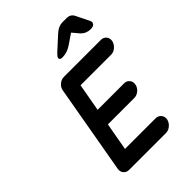

<svg xmlns="http://www.w3.org/2000/svg" viewBox="-265 -1072 1201 1201"><g transform="rotate(-45 335.0 -472.0)"><path d="M155 2Q132 2 118.5 -14Q105 -30 109 -53L213 -643Q217 -666 236 -682Q255 -698 278 -698H279H280H604Q627 -698 640.5 -682Q654 -666 650 -643Q645 -620 626 -603.5Q607 -587 585 -587H314L281 -403H515Q538 -403 551 -387Q564 -371 560 -348Q556 -325 537 -309Q518 -293 495 -293H262L229 -109H500Q523 -109 536.5 -92.5Q550 -76 546 -53Q541 -30 522 -14Q503 2 481 2H156ZM505 -862 439 -817Q400 -790 357 -790Q345 -790 339 -795.5Q333 -801 336 -810Q338 -817 355 -834L446 -917Q478 -946 513 -946H549Q584 -946 598 -917L639 -834Q647 -819 644 -810Q638 -790 609 -790Q569 -790 543 -817Z"/></g></svg>

Font: Quicksand
Style: Bold Italic
Weight: 700
Italic angle: -12°
Designer: Andrew Paglinawan
Foundry: Andrew Paglinawan
Version: 1.002